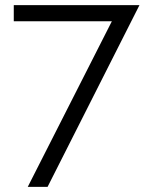

<svg xmlns="http://www.w3.org/2000/svg" viewBox="-20 -603 575 750"><path d="M417 -520H33.8V-583H524.8L165.8 127H88.4Z"/></svg>

Font: Raleway Thin
Style: Regular
Weight: 100
Designer: Matt McInerney, Pablo Impallari, Rodrigo Fuenzalida
Foundry: Matt McInerney, Pablo Impallari, Rodrigo Fuenzalida
Version: Version 4.026